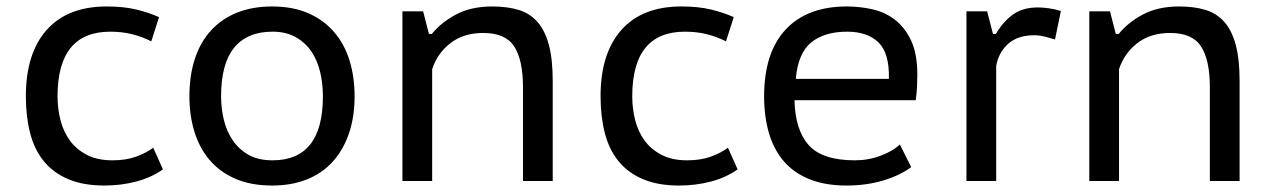

<svg xmlns="http://www.w3.org/2000/svg" viewBox="-20 -560 3943 594"><path d="M484 -36Q449 -11 402 1.5Q355 14 303 14Q237 14 190.5 -6Q144 -26 115 -62Q86 -98 73 -149Q60 -200 60 -262Q60 -395 124.5 -467.5Q189 -540 310 -540Q363 -540 402 -530.5Q441 -521 472 -507L448 -432Q421 -446 389.5 -454Q358 -462 321 -462Q158 -462 158 -262Q158 -224 167 -188.5Q176 -153 196 -125.5Q216 -98 248.5 -81Q281 -64 328 -64Q370 -64 401.5 -75.5Q433 -87 454 -103Z M566 -262Q566 -327 583 -378.5Q600 -430 633 -466Q666 -502 713.5 -521Q761 -540 822 -540Q886 -540 934 -519Q982 -498 1014 -460.5Q1046 -423 1061.5 -372.5Q1077 -322 1077 -262Q1077 -198 1059.5 -147Q1042 -96 1009.5 -60Q977 -24 929.5 -5Q882 14 822 14Q756 14 708 -7Q660 -28 628.5 -65Q597 -102 581.5 -152.5Q566 -203 566 -262ZM664 -262Q664 -225 672.5 -189.5Q681 -154 700 -126Q719 -98 749 -81Q779 -64 823 -64Q979 -64 979 -262Q979 -301 970.5 -337Q962 -373 943.5 -400.5Q925 -428 895 -445Q865 -462 823 -462Q745 -462 704.5 -412.5Q664 -363 664 -262Z M1598 0V-290Q1598 -374 1571 -416Q1544 -458 1475 -458Q1414 -458 1373.5 -426.5Q1333 -395 1317 -346V0H1225V-525H1289L1307 -455H1316Q1345 -491 1391.5 -515.5Q1438 -540 1503 -540Q1549 -540 1584 -529.5Q1619 -519 1642.5 -492.5Q1666 -466 1678 -421.5Q1690 -377 1690 -309V0Z M2262 -36Q2227 -11 2180 1.5Q2133 14 2081 14Q2015 14 1968.5 -6Q1922 -26 1893 -62Q1864 -98 1851 -149Q1838 -200 1838 -262Q1838 -395 1902.5 -467.5Q1967 -540 2088 -540Q2141 -540 2180 -530.5Q2219 -521 2250 -507L2226 -432Q2199 -446 2167.5 -454Q2136 -462 2099 -462Q1936 -462 1936 -262Q1936 -224 1945 -188.5Q1954 -153 1974 -125.5Q1994 -98 2026.5 -81Q2059 -64 2106 -64Q2148 -64 2179.5 -75.5Q2211 -87 2232 -103Z M2799 -43Q2764 -17 2712 -1.5Q2660 14 2599 14Q2533 14 2484.5 -5.5Q2436 -25 2405 -61Q2374 -97 2359 -148Q2344 -199 2344 -262Q2344 -397 2410.5 -468.5Q2477 -540 2600 -540Q2639 -540 2678 -531.5Q2717 -523 2748 -499.5Q2779 -476 2798.5 -435Q2818 -394 2818 -328Q2818 -312 2817 -291Q2816 -270 2813 -250H2438Q2440 -158 2482 -111Q2524 -64 2625 -64Q2667 -64 2705 -78.5Q2743 -93 2764 -113ZM2730 -316Q2732 -396 2697.5 -429Q2663 -462 2601 -462Q2531 -462 2490 -429Q2449 -396 2442 -316Z M3244 -438Q3227 -443 3211 -447Q3195 -451 3181 -451Q3128 -451 3098.5 -424Q3069 -397 3062 -356V0H2970V-525H3034L3052 -455H3061Q3084 -494 3114.5 -515.5Q3145 -537 3191 -537Q3205 -537 3224 -534.5Q3243 -532 3262 -526Z M3723 0V-290Q3723 -374 3696 -416Q3669 -458 3600 -458Q3539 -458 3498.5 -426.5Q3458 -395 3442 -346V0H3350V-525H3414L3432 -455H3441Q3470 -491 3516.5 -515.5Q3563 -540 3628 -540Q3674 -540 3709 -529.5Q3744 -519 3767.5 -492.5Q3791 -466 3803 -421.5Q3815 -377 3815 -309V0Z"/></svg>

Font: PT Sans Caption
Style: Regular
Weight: 400
Designer: A.Korolkova, O.Umpeleva, V.Yefimov
Foundry: ParaType Ltd
Version: Version 2.004W OFL